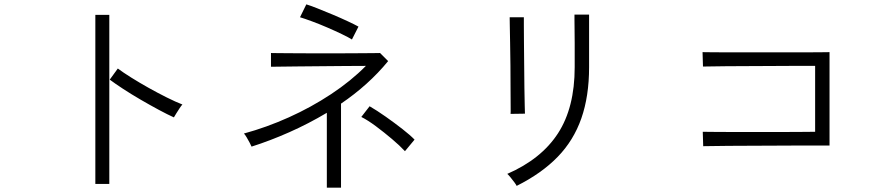

<svg xmlns="http://www.w3.org/2000/svg" viewBox="-20 -828 4040 880"><path d="M417 15V-760H481V15ZM777 -290Q748 -303 708 -324.5Q668 -346 625 -371Q582 -396 544.5 -420.5Q507 -445 483 -463L520 -514Q544 -496 581.5 -472.5Q619 -449 661 -425.5Q703 -402 744 -381.5Q785 -361 816 -349Q812 -345 803.5 -332.5Q795 -320 787.5 -307.5Q780 -295 777 -290Z M1478 32V-311Q1394 -261 1306 -222Q1218 -183 1133 -156Q1131 -161 1124.5 -173.5Q1118 -186 1110.5 -198.5Q1103 -211 1098 -216Q1201 -244 1303.5 -290Q1406 -336 1497.5 -396.5Q1589 -457 1657 -526Q1617 -526 1562.5 -525.5Q1508 -525 1450.5 -524.5Q1393 -524 1342.5 -523.5Q1292 -523 1259 -522.5Q1226 -522 1222 -522V-585Q1227 -585 1255 -584.5Q1283 -584 1326.5 -584Q1370 -584 1421 -583.5Q1472 -583 1523 -583.5Q1574 -584 1617 -584Q1660 -584 1688.5 -584.5Q1717 -585 1722 -585L1759 -548Q1714 -493 1659.5 -444Q1605 -395 1543 -353V32ZM1593 -647Q1579 -656 1548 -671Q1517 -686 1480 -702Q1443 -718 1409 -730.5Q1375 -743 1355 -749L1384 -808Q1401 -803 1434 -790Q1467 -777 1505 -761Q1543 -745 1575 -730Q1607 -715 1623 -706ZM1836 -135Q1813 -160 1777 -190.5Q1741 -221 1703.5 -249Q1666 -277 1636 -292L1674 -341Q1707 -322 1747.5 -293.5Q1788 -265 1824.5 -236.5Q1861 -208 1880 -188Z M2348 24Q2346 19 2337.5 7.5Q2329 -4 2319.5 -15.5Q2310 -27 2305 -31Q2461 -99 2537.5 -217Q2614 -335 2614 -520V-549Q2614 -555 2614 -577.5Q2614 -600 2614 -629.5Q2614 -659 2613.5 -687.5Q2613 -716 2613 -736.5Q2613 -757 2613 -761H2680V-520Q2680 -387 2644.5 -285.5Q2609 -184 2535.5 -108.5Q2462 -33 2348 24ZM2320 -306Q2321 -309 2320.5 -341.5Q2320 -374 2320 -423.5Q2320 -473 2319.5 -528Q2319 -583 2318 -632Q2317 -681 2316.5 -713.5Q2316 -746 2316 -749H2381Q2381 -745 2381 -713Q2381 -681 2381.5 -632Q2382 -583 2382.5 -529Q2383 -475 2383.5 -426Q2384 -377 2385 -344.5Q2386 -312 2386 -307Z M3203 -158 3201 -224Q3207 -224 3243.5 -223.5Q3280 -223 3335 -223Q3390 -223 3451.5 -223Q3513 -223 3569.5 -223Q3626 -223 3666 -223.5Q3706 -224 3716 -224V-526Q3709 -526 3679 -526Q3649 -526 3604 -526Q3559 -526 3507.5 -525.5Q3456 -525 3404 -525Q3352 -525 3308.5 -524.5Q3265 -524 3236 -523.5Q3207 -523 3202 -523L3200 -589Q3207 -589 3240 -588.5Q3273 -588 3323.5 -588Q3374 -588 3432.5 -588Q3491 -588 3549.5 -588Q3608 -588 3658.5 -588Q3709 -588 3742 -588.5Q3775 -589 3782 -589V-161Q3769 -161 3732.5 -161Q3696 -161 3645.5 -161Q3595 -161 3537 -160.5Q3479 -160 3423 -160Q3367 -160 3319 -159.5Q3271 -159 3240 -158.5Q3209 -158 3203 -158Z"/></svg>

Font: Zen Kaku Gothic New
Style: Regular
Weight: 400
Designer: Yoshimichi Ohira
Foundry: Positype
Version: Version 1.001